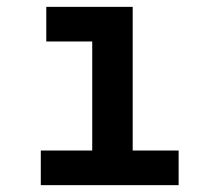

<svg xmlns="http://www.w3.org/2000/svg" viewBox="-20 -540 640 560"><path d="M99 0V-101H249V-419H115V-520H367V-101H501V0Z"/></svg>

Font: Iosevka Fixed Extended
Style: Bold
Weight: 700
Width: 7
Monospace: yes
Designer: Belleve Invis
Foundry: Belleve Invis
Version: Version 24.1.1; ttfautohint (v1.8.4)